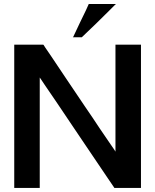

<svg xmlns="http://www.w3.org/2000/svg" viewBox="-20 -919 762 941"><path d="M544.9 -896.5Q544.9 -896.5 546.9 -897.5Q547.9 -899.4 547.9 -899.4Q547.9 -899.4 531.2 -899.4Q513.7 -899.4 491.2 -899.4Q464.8 -899.4 439.5 -899.4Q415 -899.4 415 -899.4Q415 -899.4 401.4 -869.1Q386.7 -838.9 371.1 -806.6Q358.4 -779.3 348.6 -758.8Q338.9 -738.3 338.9 -738.3Q338.9 -738.3 337.9 -737.3Q336.9 -736.3 336.9 -736.3Q336.9 -736.3 359.4 -736.3Q380.9 -736.3 380.9 -736.3Q380.9 -736.3 402.3 -756.8Q422.9 -777.3 451.2 -803.7Q484.4 -836.9 514.6 -866.2Q544.9 -896.5 544.9 -896.5ZM545.9 -700.2Q545.9 -700.2 545.9 -686.5Q545.9 -672.9 545.9 -649.4Q545.9 -605.5 545.9 -537.1Q545.9 -468.8 545.9 -398.4Q545.9 -311.5 545.9 -244.1Q545.9 -175.8 545.9 -175.8Q545.9 -175.8 540 -185.5Q533.2 -194.3 522.5 -210.9Q502 -241.2 467.8 -291Q434.6 -341.8 395.5 -398.4Q349.6 -467.8 302.7 -536.1Q256.8 -604.5 227.5 -648.4Q211.9 -671.9 202.1 -685.5Q193.4 -699.2 193.4 -699.2Q193.4 -699.2 192.4 -699.2Q192.4 -700.2 192.4 -700.2Q192.4 -700.2 166 -700.2Q139.6 -700.2 110.4 -700.2Q86.9 -700.2 68.4 -700.2Q49.8 -700.2 49.8 -700.2Q49.8 -700.2 49.8 -687.5Q49.8 -675.8 49.8 -653.3Q49.8 -612.3 49.8 -544.9Q49.8 -477.5 49.8 -401.4Q49.8 -351.6 49.8 -300.8Q49.8 -250 49.8 -203.1Q49.8 -116.2 49.8 -57.6Q49.8 2 49.8 2Q49.8 2 66.4 2Q82 2 103.5 2Q128.9 2 151.4 2Q174.8 2 174.8 2Q174.8 2 174.8 -67.4Q174.8 -137.7 174.8 -228.5Q174.8 -266.6 174.8 -305.7Q174.8 -345.7 174.8 -380.9Q174.8 -447.3 174.8 -493.2Q174.8 -539.1 174.8 -539.1Q174.8 -539.1 181.6 -529.3Q187.5 -519.5 199.2 -502.9Q220.7 -471.7 255.9 -419.9Q291 -368.2 330.1 -309.6Q356.4 -270.5 382.8 -231.4Q409.2 -192.4 433.6 -156.2Q478.5 -89.8 508.8 -44.9Q540 1 540 1Q540 1 540 2Q540 2 540 2Q540 2 556.6 2Q573.2 2 595.7 2Q622.1 2 646.5 2Q670.9 2 670.9 2Q670.9 2 670.9 -10.7Q670.9 -22.5 670.9 -44.9Q670.9 -85 670.9 -152.3Q670.9 -220.7 670.9 -296.9Q670.9 -346.7 670.9 -397.5Q670.9 -448.2 670.9 -495.1Q670.9 -581.1 670.9 -640.6Q670.9 -700.2 670.9 -700.2Q670.9 -700.2 647.5 -700.2Q625 -700.2 599.6 -700.2Q578.1 -700.2 562.5 -700.2Q545.9 -700.2 545.9 -700.2Z"/></svg>

Font: umazing
Style: Display
Weight: 400
Designer: umazing